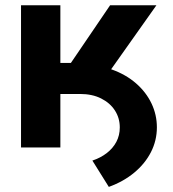

<svg xmlns="http://www.w3.org/2000/svg" viewBox="-20 -566 664 737"><path d="M133.8 -205.3V-318.8H287.1Q354.6 -318.8 409 -299.3Q463.4 -279.9 502.1 -246.1Q540.9 -212.3 561.6 -168.8Q582.2 -125.4 582.2 -77.3Q582.2 -26.7 559.5 17.8Q536.7 62.3 495.4 96.6Q454 131 397.7 151.4L334.6 50.4Q366.1 39.9 389.7 21.7Q413.3 3.5 426.6 -21.4Q439.8 -46.4 439.8 -76.8Q439.8 -112.9 421.1 -141.9Q402.3 -171 368.1 -188.1Q333.9 -205.3 287.1 -205.3ZM60.7 0V-545.9H211.7V-324.4H252.1L402.7 -545.9H580.5L339.5 -205.3H211.7V0Z"/></svg>

Font: GitLab Sans
Style: Regular
Weight: 400
Designer: Rasmus Andersson
Foundry: Modifications by GitLab B.V., manufactured by rsms
Version: Version 4.000;git-c8fb6b7